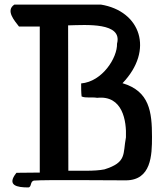

<svg xmlns="http://www.w3.org/2000/svg" viewBox="-20 -824 720 840"><path d="M278 -713C359 -715 517 -727 492 -633C494 -572 428 -467 335 -459C335 -440 335 -420 337 -402C354 -394 384 -400 405 -396C517 -408 534 -295 531 -223C517 -150 536 -114 437 -83C392 -74 332 -78 279 -77ZM421 -804H43C3 -778 44 -733 63 -708H154V-69L52 -68C7 -12 56 -4 103 -4C120 -4 110 -32 130 -34C175 -38 465 -35 530 -35C642 -35 645 -145 645 -225C645 -335 634 -425 516 -460C655 -605 595 -776 421 -804Z"/></svg>

Font: Philokalia
Style: Regular
Weight: 400
Version: Version 001.010